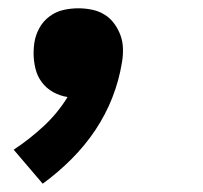

<svg xmlns="http://www.w3.org/2000/svg" viewBox="-20 -228 490 463"><path d="M83 215 13 133Q51 108 85 76.5Q119 45 143 6Q124 3 108 -6Q92 -15 81 -29.5Q70 -44 65.5 -62.5Q61 -81 61 -100Q61 -107 61.5 -113.5Q62 -120 63 -126Q66 -144 75 -160.5Q84 -177 99.5 -188.5Q115 -200 133 -204Q151 -208 169 -208Q186 -208 202.5 -204.5Q219 -201 232.5 -192.5Q246 -184 255.5 -171Q265 -158 270.5 -143Q276 -128 276.5 -111Q277 -94 274 -77Q267 -34 251 7Q235 48 210 85.5Q185 123 152.5 155.5Q120 188 83 215Z"/></svg>

Font: Iosevka Etoile Heavy Oblique
Style: Regular
Weight: 900
Italic angle: -9°
Designer: Belleve Invis
Foundry: Belleve Invis
Version: Version 15.5.2; ttfautohint (v1.8.4)